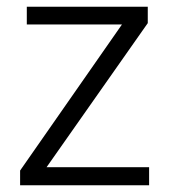

<svg xmlns="http://www.w3.org/2000/svg" viewBox="-20 -553 505 573"><path d="M425 0H40V-44L344 -480H60V-533H421V-484L119 -54H425Z"/></svg>

Font: Noto Sans Syriac Eastern Light
Style: Regular
Weight: 300
Designer: Patrick Giasson and the Monotype Design Team
Foundry: Monotype Imaging Inc.
Version: Version 3.001